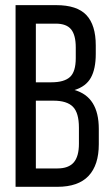

<svg xmlns="http://www.w3.org/2000/svg" viewBox="-20 -720 432 740"><path d="M40 -700.2H196.8Q276.9 -700.2 313 -661.9Q349.1 -623.5 349.1 -544.9V-512.2Q349.1 -454.6 330.3 -420.7Q311.5 -386.7 267.1 -373Q360.8 -346.7 360.8 -223.1V-164.1Q360.8 -84 321.3 -42Q281.7 0 201.2 0H40ZM118.2 -402.8H178.2Q227.1 -402.8 249.5 -423.1Q272 -443.4 272 -496.1V-537.1Q272 -584.5 254.2 -606.7Q236.3 -628.9 194.8 -628.9H118.2ZM118.2 -70.8H201.2Q244.1 -70.8 264.2 -94Q284.2 -117.2 284.2 -166V-228Q284.2 -285.2 261 -308.6Q237.8 -332 186 -332H118.2Z"/></svg>

Font: Bebas Neue Regular
Style: Regular
Weight: 400
Designer: Ryoichi Tsunekawa
Foundry: Ryoichi Tsunekawa
Version: Version 001.003